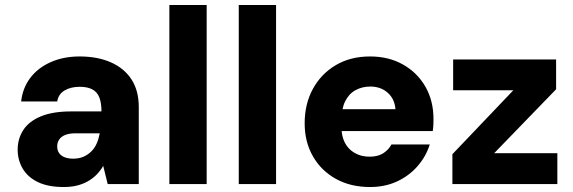

<svg xmlns="http://www.w3.org/2000/svg" viewBox="-20 -740 2304 772"><path d="M236 12Q173 12 132 -8Q91 -28 71 -62.5Q51 -97 51 -138Q51 -182 73.5 -217Q96 -252 144 -272Q192 -292 266 -292H388Q388 -326 379.5 -348Q371 -370 351.5 -380.5Q332 -391 300 -391Q265 -391 240 -376.5Q215 -362 210 -332H65Q71 -386 101.5 -426.5Q132 -467 183.5 -490Q235 -513 300 -513Q372 -513 425.5 -489.5Q479 -466 508.5 -421Q538 -376 538 -309V0H413L395 -73Q384 -54 369 -38.5Q354 -23 334 -11.5Q314 0 290 6Q266 12 236 12ZM274 -102Q298 -102 316 -110Q334 -118 347.5 -131.5Q361 -145 369 -163.5Q377 -182 381 -204H284Q259 -204 242.5 -197.5Q226 -191 218 -179Q210 -167 210 -152Q210 -135 218 -124Q226 -113 240.5 -107.5Q255 -102 274 -102Z M661 0V-720H811V0Z M940 0V-720H1090V0Z M1468 12Q1390 12 1331 -20.5Q1272 -53 1238.5 -111Q1205 -169 1205 -244Q1205 -322 1238 -382.5Q1271 -443 1330 -478Q1389 -513 1468 -513Q1543 -513 1600.5 -480.5Q1658 -448 1690.5 -391.5Q1723 -335 1723 -261Q1723 -251 1722.5 -238.5Q1722 -226 1720 -213H1311V-301H1570Q1567 -342 1539 -367Q1511 -392 1469 -392Q1436 -392 1409.5 -377.5Q1383 -363 1368 -333Q1353 -303 1353 -257V-228Q1353 -193 1366.5 -166.5Q1380 -140 1406 -125Q1432 -110 1466 -110Q1499 -110 1520.5 -123.5Q1542 -137 1554 -159H1708Q1693 -111 1659 -72Q1625 -33 1576.5 -10.5Q1528 12 1468 12Z M1799 0V-120L2044 -377H1802V-501H2216V-381L1967 -124H2221V0Z"/></svg>

Font: DM Sans 18pt Black
Style: Regular
Weight: 900
Designer: Colophon Foundry, Jonny Pinhorn
Foundry: Colophon Foundry
Version: Version 4.004;gftools[0.9.30]